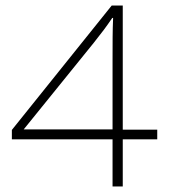

<svg xmlns="http://www.w3.org/2000/svg" viewBox="-20 -676 612 696"><path d="M550 -171V-206H425V-656H385L23 -205V-171H388V0H425V-171ZM388 -207H66L320 -521C348 -556 366 -580 387 -611H390C388 -563 388 -523 388 -454Z"/></svg>

Font: Noto Sans Telugu ExtraLight
Style: Regular
Weight: 200
Designer: Jelle Bosma - Monotype Design Team
Foundry: Monotype Imaging Inc.
Version: Version 2.005